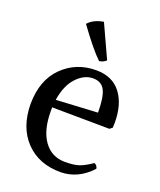

<svg xmlns="http://www.w3.org/2000/svg" viewBox="-142 -844 790 949"><g transform="rotate(20 252.5 -369.0)"><path d="M143 -270V-250Q143 -150 183.5 -94Q224 -38 294 -38Q339 -38 366 -46.5Q393 -55 434 -83Q450 -76 452 -59Q383 16 291 17Q176 17 107 -55Q38 -127 37 -250Q38 -376 109.5 -446.5Q181 -517 286 -517Q371 -517 415.5 -459.5Q460 -402 460 -304Q460 -287 459 -278L445 -267ZM285 -474Q238 -474 198.5 -431.5Q159 -389 147 -311L365 -323Q365 -403 347.5 -438.5Q330 -474 285 -474ZM239 -755 319 -581Q306 -568 283 -564Q238 -606 159 -715Q186 -746 239 -755Z"/></g></svg>

Font: Alike
Style: Regular
Weight: 400
Designer: Cyreal (www.cyreal.org)
Foundry: Cyreal (www.cyreal.org)
Version: Version 1.212